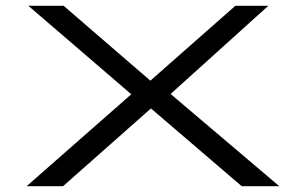

<svg xmlns="http://www.w3.org/2000/svg" viewBox="-20 -644 1040 664"><path d="M72 0H198L502 -269L816 0H946L570 -319L908 -624H794L500 -365L200 -624H78L434 -318Z"/></svg>

Font: Inconsolata UltraExpanded
Style: Regular
Weight: 400
Width: 9
Monospace: yes
Designer: Raph Levien, Cyreal, Brenton Simpson
Foundry: Raph Levien, Cyreal, Google
Version: Version 3.100